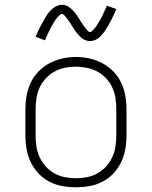

<svg xmlns="http://www.w3.org/2000/svg" viewBox="-20 -781 640 809"><path d="M300 8Q271 8 242.5 3Q214 -2 188 -15.5Q162 -29 142 -50.5Q122 -72 109.5 -98Q97 -124 92 -152.5Q87 -181 87 -210V-320Q87 -349 92 -377.5Q97 -406 109.5 -432.5Q122 -459 142.5 -480Q163 -501 188.5 -514.5Q214 -528 242.5 -534.5Q271 -541 300 -541Q329 -541 357.5 -534.5Q386 -528 411.5 -514.5Q437 -501 457.5 -480Q478 -459 490.5 -432.5Q503 -406 508 -377.5Q513 -349 513 -320V-210Q513 -181 508 -152.5Q503 -124 490.5 -98Q478 -72 458 -50.5Q438 -29 412 -15.5Q386 -2 357.5 3Q329 8 300 8ZM300 -30Q323 -30 346.5 -34.5Q370 -39 390.5 -50.5Q411 -62 427 -79.5Q443 -97 453 -118.5Q463 -140 466.5 -163.5Q470 -187 470 -210V-320Q470 -344 466.5 -367.5Q463 -391 453 -412.5Q443 -434 426.5 -451.5Q410 -469 389 -480Q368 -491 344.5 -495.5Q321 -500 298 -500Q274 -500 251 -495Q228 -490 208 -478.5Q188 -467 172 -449.5Q156 -432 146.5 -411Q137 -390 133.5 -366.5Q130 -343 130 -320V-210Q130 -187 133.5 -163.5Q137 -140 147 -118.5Q157 -97 173 -79.5Q189 -62 209.5 -50.5Q230 -39 253.5 -34.5Q277 -30 300 -30ZM359 -608Q352 -608 345 -610Q338 -612 332 -615.5Q326 -619 320.5 -624Q315 -629 310.5 -634Q306 -639 301.5 -645Q297 -651 293 -656.5Q289 -662 285.5 -668.5Q282 -675 277.5 -681.5Q273 -688 269 -694Q265 -700 261 -705Q257 -710 251.5 -716Q246 -722 241 -722Q237 -722 234 -719.5Q231 -717 228.5 -714.5Q226 -712 222 -707.5Q218 -703 216.5 -701Q215 -699 213.5 -696.5Q212 -694 210 -691.5Q208 -689 206.5 -686Q205 -683 203 -680Q201 -677 199 -673.5Q197 -670 195 -666Q193 -662 191 -658Q189 -654 187 -650Q185 -646 183 -641.5Q181 -637 178.5 -632Q176 -627 174 -622Q172 -617 170 -611L130 -626Q134 -635 138 -644Q142 -653 145.5 -660.5Q149 -668 153 -675Q157 -682 160.5 -688.5Q164 -695 167.5 -701Q171 -707 174 -712Q177 -717 180.5 -722Q184 -727 189.5 -733Q195 -739 200 -743.5Q205 -748 212 -752Q219 -756 226 -758.5Q233 -761 241 -761Q248 -761 255 -759Q262 -757 268 -753Q274 -749 279.5 -744.5Q285 -740 289.5 -735Q294 -730 298.5 -724Q303 -718 307 -712Q311 -706 314.5 -700Q318 -694 322.5 -687.5Q327 -681 331 -675Q335 -669 339 -664Q343 -659 348.5 -652.5Q354 -646 359 -646Q363 -646 366 -648.5Q369 -651 371.5 -654Q374 -657 378 -661Q382 -665 383.5 -667.5Q385 -670 386.5 -672Q388 -674 390 -677Q392 -680 393.5 -683Q395 -686 397 -689Q399 -692 401 -695.5Q403 -699 405 -702.5Q407 -706 409 -710Q411 -714 413 -718.5Q415 -723 417 -727.5Q419 -732 421.5 -737Q424 -742 426 -747Q428 -752 430 -757L470 -743Q466 -733 462 -724.5Q458 -716 454.5 -708Q451 -700 447 -693Q443 -686 439.5 -679.5Q436 -673 432.5 -667.5Q429 -662 426 -657Q423 -652 419.5 -647Q416 -642 410.5 -636Q405 -630 400 -625Q395 -620 388 -616Q381 -612 374 -610Q367 -608 359 -608Z"/></svg>

Font: Iosevka Curly XLtEx
Style: Regular
Weight: 200
Width: 7
Monospace: yes
Designer: Belleve Invis
Foundry: Belleve Invis
Version: Version 11.1.0; ttfautohint (v1.8.3)